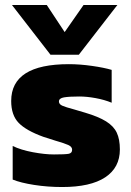

<svg xmlns="http://www.w3.org/2000/svg" viewBox="-20 -742 527 772"><path d="M28 -722H168L240 -613L316 -722H452L297 -522H183ZM31 -20V-155Q64 -139 112 -130Q160 -121 197 -121Q241 -121 255.5 -123.5Q270 -126 270 -140Q270 -152 254.5 -159Q239 -166 204 -176L154 -192Q85 -217 55 -248Q25 -279 25 -336Q25 -484 257 -484Q301 -484 350 -477Q399 -470 429 -461V-329Q400 -341 364.5 -347.5Q329 -354 299 -354Q258 -354 237.5 -350.5Q217 -347 217 -334Q217 -323 230.5 -317Q244 -311 278 -302L322 -289Q376 -273 406.5 -254Q437 -235 449.5 -208.5Q462 -182 462 -141Q462 -68 403 -29Q344 10 230 10Q171 10 117 1.5Q63 -7 31 -20Z"/></svg>

Font: Kanit Bold
Style: Regular
Weight: 700
Designer: Katatrad Team
Foundry: CadsonDemak
Version: Version 1.000